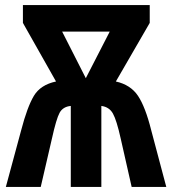

<svg xmlns="http://www.w3.org/2000/svg" viewBox="-20 -734 677 754"><path d="M317 -427 224 -610H411ZM70 -714V-644L200 -414Q139 -401 113 -357.5Q87 -314 63 -222L3 0H140L184 -190Q201 -267 214 -291Q227 -315 258 -318V0H378V-318Q409 -314 423.5 -288Q438 -262 454 -190L497 0H633L574 -222Q551 -314 522 -357.5Q493 -401 435 -414L568 -644V-714Z"/></svg>

Font: Noto Sans UI Condensed
Style: Bold
Weight: 700
Width: 3
Designer: Monotype Design Team
Foundry: Monotype Imaging Inc.
Version: 1.001